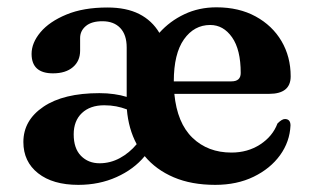

<svg xmlns="http://www.w3.org/2000/svg" viewBox="-20 -506 878 538"><path d="M794.5 -292Q794.5 -243 734 -243H468.5Q476.5 -161 519.5 -119.8Q562.5 -78.5 628.5 -78.5Q674 -78.5 709 -101.2Q744 -124 757.5 -160Q770.5 -173 779 -172.5Q794 -172 794 -154.5Q792 -109 764.8 -71.2Q737.5 -33.5 690.8 -10.8Q644 12 583 12Q516.5 12 466.8 -9.2Q417 -30.5 385.5 -68.5Q355 -31.5 306.5 -9.8Q258 12 199.5 12Q128 12 86.8 -20.5Q45.5 -53 45.5 -108Q45.5 -169 101.8 -207Q158 -245 258.5 -245Q280.5 -245 299.8 -242.2Q319 -239.5 335 -234.5V-373Q335 -408.5 317 -427.5Q299 -446.5 267 -446.5Q236.5 -446.5 220.5 -433Q204.5 -419.5 204.5 -399.5V-364Q204.5 -335 184.2 -317.8Q164 -300.5 128.5 -300.5Q68.5 -300.5 68.5 -355Q68.5 -386 93.5 -415.8Q118.5 -445.5 166 -465.2Q213.5 -485 281 -485Q334 -485 370 -466.8Q406 -448.5 426.5 -414Q456 -447 496.8 -466.2Q537.5 -485.5 586.5 -485.5Q649.5 -485.5 696.2 -460Q743 -434.5 768.8 -390.8Q794.5 -347 794.5 -292ZM569 -436Q524 -436 495.5 -395.8Q467 -355.5 467 -278H628.5Q654.5 -278 654.5 -301.5Q654.5 -367 630.2 -401.5Q606 -436 569 -436ZM186.5 -129.5Q186.5 -90 207 -69.2Q227.5 -48.5 259 -48.5Q289 -48.5 315.8 -63Q342.5 -77.5 363 -102Q340 -145 335.5 -199.5Q321 -205 305.5 -208Q290 -211 272 -211Q232.5 -211 209.5 -189.2Q186.5 -167.5 186.5 -129.5Z"/></svg>

Font: Fraunces 9pt SemiBold
Style: Regular
Weight: 600
Version: Version 1.000;[b76b70a41]